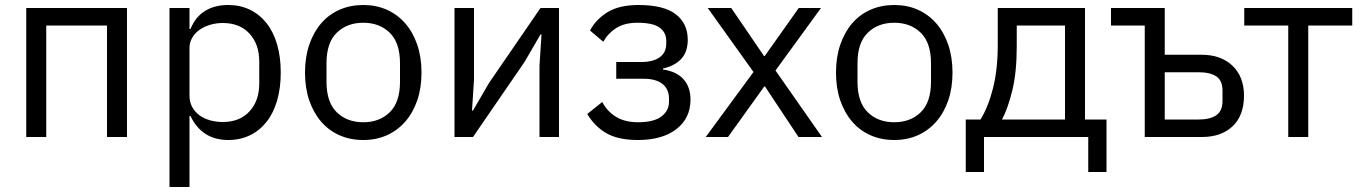

<svg xmlns="http://www.w3.org/2000/svg" viewBox="-20 -548 5449 768"><path d="M85 -516H488V0H408V-446H165V0H85Z M658 -516H738V-432H742Q762 -481 800.5 -504.5Q839 -528 893 -528Q941 -528 980 -509Q1019 -490 1046.5 -455Q1074 -420 1088.5 -370Q1103 -320 1103 -258Q1103 -196 1088.5 -146Q1074 -96 1046.5 -61Q1019 -26 980 -7Q941 12 893 12Q788 12 742 -84H738V200H658ZM871 -60Q939 -60 978 -102.5Q1017 -145 1017 -214V-302Q1017 -371 978 -413.5Q939 -456 871 -456Q844 -456 819.5 -448.5Q795 -441 777 -428Q759 -415 748.5 -396.5Q738 -378 738 -357V-165Q738 -140 748.5 -120.5Q759 -101 777 -87.5Q795 -74 819.5 -67Q844 -60 871 -60Z M1433 12Q1381 12 1338 -7Q1295 -26 1264.5 -61.5Q1234 -97 1217 -146.5Q1200 -196 1200 -258Q1200 -319 1217 -369Q1234 -419 1264.5 -454.5Q1295 -490 1338 -509Q1381 -528 1433 -528Q1485 -528 1527.5 -509Q1570 -490 1601 -454.5Q1632 -419 1649 -369Q1666 -319 1666 -258Q1666 -196 1649 -146.5Q1632 -97 1601 -61.5Q1570 -26 1527.5 -7Q1485 12 1433 12ZM1433 -59Q1498 -59 1539 -99Q1580 -139 1580 -221V-295Q1580 -377 1539 -417Q1498 -457 1433 -457Q1368 -457 1327 -417Q1286 -377 1286 -295V-221Q1286 -139 1327 -99Q1368 -59 1433 -59Z M1798 -516H1876V-230L1868 -106H1872L1936 -216L2142 -516H2216V0H2138V-286L2146 -410H2142L2078 -300L1872 0H1798Z M2532 12Q2453 12 2406 -15Q2359 -42 2329 -92L2389 -140Q2409 -102 2444.5 -80.5Q2480 -59 2532 -59Q2595 -59 2625.5 -82Q2656 -105 2656 -141V-153Q2656 -192 2629.5 -212.5Q2603 -233 2555 -233H2445V-300H2545Q2593 -300 2619 -319Q2645 -338 2645 -373V-385Q2645 -418 2618.5 -437.5Q2592 -457 2530 -457Q2479 -457 2446 -436.5Q2413 -416 2393 -381L2340 -426Q2364 -471 2410.5 -499.5Q2457 -528 2534 -528Q2635 -528 2683 -491Q2731 -454 2731 -389Q2731 -341 2705.5 -313Q2680 -285 2632 -274V-270Q2687 -262 2714.5 -230.5Q2742 -199 2742 -150Q2742 -75 2685.5 -31.5Q2629 12 2532 12Z M2803 0 2994 -260 2811 -516H2905L3036 -324H3039L3175 -516H3264L3082 -266L3268 0H3174L3040 -202H3037L2892 0Z M3557 12Q3505 12 3462 -7Q3419 -26 3388.5 -61.5Q3358 -97 3341 -146.5Q3324 -196 3324 -258Q3324 -319 3341 -369Q3358 -419 3388.5 -454.5Q3419 -490 3462 -509Q3505 -528 3557 -528Q3609 -528 3651.5 -509Q3694 -490 3725 -454.5Q3756 -419 3773 -369Q3790 -319 3790 -258Q3790 -196 3773 -146.5Q3756 -97 3725 -61.5Q3694 -26 3651.5 -7Q3609 12 3557 12ZM3557 -59Q3622 -59 3663 -99Q3704 -139 3704 -221V-295Q3704 -377 3663 -417Q3622 -457 3557 -457Q3492 -457 3451 -417Q3410 -377 3410 -295V-221Q3410 -139 3451 -99Q3492 -59 3557 -59Z M3843 -70H3902Q3933 -120 3952 -195Q3971 -270 3971 -367V-516H4320V-70H4406V140H4333V0H3916V140H3843ZM4240 -70V-446H4047V-363Q4047 -260 4029.5 -187.5Q4012 -115 3988 -70Z M4559 -446H4424V-516H4639V-329H4786Q4864 -329 4910 -285Q4956 -241 4956 -165Q4956 -87 4911 -43.5Q4866 0 4787 0H4559ZM4775 -70Q4820 -70 4845 -87Q4870 -104 4870 -144V-186Q4870 -226 4845 -242.5Q4820 -259 4775 -259H4639V-70Z M5133 -446H4957V-516H5389V-446H5213V0H5133Z"/></svg>

Font: IBMPlexSans
Style: Regular
Weight: 400
Designer: Mike Abbink, Paul van der Laan, Pieter van Rosmalen
Foundry: Bold Monday
Version: Version 3.1